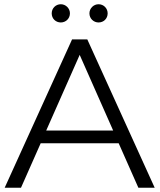

<svg xmlns="http://www.w3.org/2000/svg" viewBox="-20 -886 753 906"><path d="M2 0H79L172 -210H540L633 0H710L392 -700H320ZM445 -780C469 -780 488 -798 488 -823C488 -847 469 -866 445 -866C422 -866 402 -847 402 -823C402 -798 422 -780 445 -780ZM267 -780C290 -780 310 -798 310 -823C310 -847 290 -866 267 -866C243 -866 224 -847 224 -823C224 -798 243 -780 267 -780ZM198 -270 356 -627 514 -270Z"/></svg>

Font: Chess Sans
Style: Regular
Weight: 400
Designer: Wolf Bōese
Foundry: Wolf Bōese
Version: Version 7.223;Glyphs 3.3 (3306)